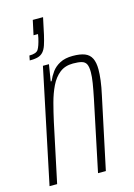

<svg xmlns="http://www.w3.org/2000/svg" viewBox="-111 -772 578 830"><g transform="rotate(-15 178.5 -356.5)"><path d="M63 -547 67 -568Q98 -568 107 -582Q116 -596 124 -631L127 -648H107L121 -713H167L151 -638Q145 -612 139 -594Q133 -576 123.5 -565.5Q114 -555 100 -551Q86 -547 63 -547ZM5 0 112 -510H139L127 -436H131Q140 -457 153.5 -475.5Q167 -494 190 -506Q213 -518 247 -518Q280 -518 300.5 -510Q321 -502 330.5 -483Q340 -464 340 -433Q340 -412 336.5 -384Q333 -356 325 -320L257 0H222L288 -315Q296 -354 300.5 -382Q305 -410 305 -430Q305 -454 299 -466Q293 -478 278.5 -482Q264 -486 240 -486Q204 -486 180 -467Q156 -448 140.5 -416Q125 -384 114.5 -344.5Q104 -305 95 -264L39 0Z"/></g></svg>

Font: Saira ExtraCondensed Thin
Style: Italic
Weight: 250
Width: 2
Italic angle: -12°
Designer: Hector Gatti with collaboration of the Omnibus-Type team
Foundry: Omnibus-Type
Version: Version 1.101